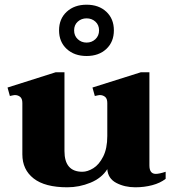

<svg xmlns="http://www.w3.org/2000/svg" viewBox="-20 -786 738 816"><path d="M231 -657Q231 -706 263.5 -736Q296 -766 348 -766Q400 -766 432 -736Q464 -706 464 -657Q464 -608 432 -578Q400 -548 348 -548Q296 -548 263.5 -578Q231 -608 231 -657ZM295 -657Q295 -634 310.5 -619.5Q326 -605 348 -605Q370 -605 385.5 -619.5Q401 -634 401 -657Q401 -680 385.5 -694Q370 -708 348 -708Q326 -708 310.5 -694Q295 -680 295 -657ZM684 -56V-26Q661 -8 627 1Q593 10 555 10Q510 10 474.5 -8.5Q439 -27 436 -67Q412 -29 364.5 -9.5Q317 10 266 10Q171 10 123 -27.5Q75 -65 75 -130V-348Q75 -367 65.5 -374.5Q56 -382 43 -382Q39 -382 22 -378L12 -414L217 -479H254V-144Q254 -56 330 -56Q352 -56 376.5 -71Q401 -86 418.5 -120.5Q436 -155 436 -208V-348Q436 -367 426.5 -374.5Q417 -382 404 -382Q400 -382 383 -378L373 -414L579 -479H615V-83Q615 -47 642 -47Q657 -47 684 -56Z"/></svg>

Font: Taviraj
Style: Bold
Weight: 700
Designer: Katatrad Team
Foundry: CadsonDemak
Version: Version 1.001